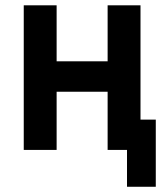

<svg xmlns="http://www.w3.org/2000/svg" viewBox="-20 -570 639 730"><path d="M70.3 0V-549.8H195.3V-336.9H389.2V-549.8H514.2V-115.2H572.3V140.1H462.9V0H389.2V-221.2H195.3V0Z"/></svg>

Font: UDEV Gothic 35
Style: Bold
Weight: 700
Version: v2.1.0; ttfautohint (v1.8.4.7-5d5b-dirty) -l 6 -r 45 -G 200 